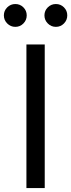

<svg xmlns="http://www.w3.org/2000/svg" viewBox="-46 -953 361 973"><path d="M180.7 -727.5V0H87.9V-727.5ZM237.3 -816.9Q213.4 -816.9 196.3 -834Q179.2 -851.1 179.2 -875Q179.2 -898.9 196.3 -915.8Q213.4 -932.6 237.3 -932.6Q261.2 -932.6 278.1 -915.8Q294.9 -898.9 294.9 -875Q294.9 -851.1 278.1 -834Q261.2 -816.9 237.3 -816.9ZM31.7 -816.9Q7.8 -816.9 -9.3 -834Q-26.4 -851.1 -26.4 -875Q-26.4 -898.9 -9.3 -915.8Q7.8 -932.6 31.7 -932.6Q55.7 -932.6 72.5 -915.8Q89.4 -898.9 89.4 -875Q89.4 -851.1 72.5 -834Q55.7 -816.9 31.7 -816.9Z"/></svg>

Font: Adwaita Sans
Style: Regular
Weight: 400
Designer: Rasmus Andersson
Foundry: rsms
Version: Version 4.001;git-9221beed3